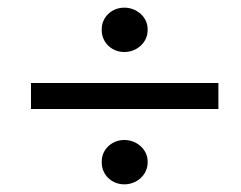

<svg xmlns="http://www.w3.org/2000/svg" viewBox="-20 -576 630 502"><path d="M61 -291H551V-359H61ZM305 -94C338 -94 366 -119 366 -151V-154C366 -185 338 -210 305 -210C272 -210 246 -185 246 -154V-151C246 -119 272 -94 305 -94ZM305 -440C338 -440 366 -465 366 -497V-500C366 -531 338 -556 305 -556C272 -556 246 -531 246 -500V-497C246 -465 272 -440 305 -440Z"/></svg>

Font: Fixel Display 20240404
Style: Italic
Weight: 400
Italic angle: -10°
Designer: AlfaBravo + MacPaw
Foundry: Kyrylo Tkachov, Marchela Mozhyna, Serhii Makarenko, Maria Weinstein, Zakhar Kryvoshyya
Version: Version 1.211;Glyphs 3.2 (3225)